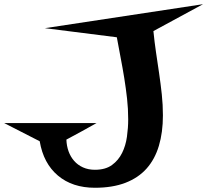

<svg xmlns="http://www.w3.org/2000/svg" viewBox="-130 -762 979 907"><path d="M829.1 -742.2 594.7 -615.2Q599.6 -565.4 606.9 -515.6Q614.3 -465.8 621.6 -416Q628.9 -366.2 634.3 -316.4Q639.6 -266.6 639.6 -216.8Q639.6 -136.7 620.6 -73.2Q601.6 -9.8 562.5 34.2Q523.4 78.1 462.4 101.6Q401.4 125 318.4 125Q211.9 125 143.6 67.4Q75.2 9.8 57.6 -94.7L-110.4 -180.7H326.2Q291 -161.1 255.9 -141.6Q220.7 -122.1 183.6 -102.5Q184.6 -73.2 193.8 -47.4Q203.1 -21.5 220.2 -2Q237.3 17.6 262.2 28.8Q287.1 40 318.4 40Q368.2 40 398.9 17.6Q429.7 -4.9 446.8 -39.6Q463.9 -74.2 469.7 -116.2Q475.6 -158.2 475.6 -198.2Q475.6 -248 470.2 -296.4Q464.8 -344.7 457 -393.1Q449.2 -441.4 439.9 -489.3Q430.7 -537.1 421.9 -585.9L82 -628.9Z"/></svg>

Font: Fontdiner Swanky
Style: Regular
Weight: 400
Designer: Font Diner, Inc
Foundry: Font Diner, Inc
Version: Version 1.000